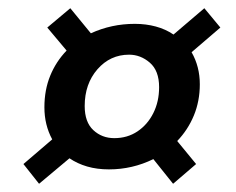

<svg xmlns="http://www.w3.org/2000/svg" viewBox="-20 -532 574 467"><path d="M75 -85 37 -133 107 -193Q88 -228 88 -271Q88 -313 102 -347.5Q116 -382 142 -409L95 -465L151 -512L201 -451Q251 -474 308 -474Q335 -474 359 -467.5Q383 -461 402 -448L477 -512L516 -465L446 -405Q466 -370 466 -327Q466 -286 451.5 -251Q437 -216 411 -189L457 -133L401 -85L353 -145Q302 -120 245 -120Q216 -120 192 -127Q168 -134 149 -147ZM258 -196Q290 -196 314.5 -212.5Q339 -229 353 -257Q367 -285 367 -320Q367 -360 344.5 -379.5Q322 -399 294 -399Q248 -399 217 -363.5Q186 -328 186 -274Q186 -235 207 -215.5Q228 -196 258 -196Z"/></svg>

Font: Rethink Sans SemiBold
Style: Italic
Weight: 600
Italic angle: -10°
Designer: The Rethink Sans project authors (Hans Thiessen). DM Sans designed by Colophon Foundry.
Foundry: Rethink Communications LLC
Version: Version 1.001